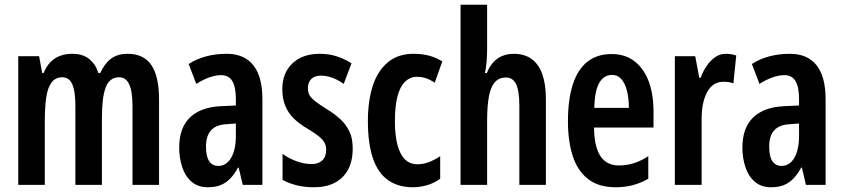

<svg xmlns="http://www.w3.org/2000/svg" viewBox="-20 -780 3558 810"><path d="M519 -553Q586 -553 618.5 -505.5Q651 -458 651 -360V0H539V-331Q539 -395 525 -424.5Q511 -454 483 -454Q442 -454 426 -411.5Q410 -369 410 -284V0H298V-332Q298 -375 292 -402Q286 -429 274 -441.5Q262 -454 243 -454Q214 -454 197.5 -432Q181 -410 175 -368.5Q169 -327 169 -269V0H57V-543H145L158 -472H164Q175 -499 192 -517Q209 -535 232.5 -544Q256 -553 285 -553Q330 -553 357 -530.5Q384 -508 395 -472H403Q421 -512 448.5 -532.5Q476 -553 519 -553Z M936 -553Q1011 -553 1049 -504.5Q1087 -456 1087 -362V0H1004L987 -73H984Q969 -45 951 -26.5Q933 -8 910.5 1Q888 10 857 10Q815 10 788 -13.5Q761 -37 748.5 -75.5Q736 -114 736 -157Q736 -241 781.5 -284.5Q827 -328 911 -332L975 -335V-362Q975 -413 960 -438Q945 -463 913 -463Q891 -463 864.5 -454Q838 -445 808 -426L776 -510Q810 -532 850.5 -542.5Q891 -553 936 -553ZM936 -256Q892 -254 870.5 -230.5Q849 -207 849 -161Q849 -120 862.5 -100Q876 -80 901 -80Q935 -80 955 -114Q975 -148 975 -207V-259Z M1468 -154Q1468 -101 1448.5 -64.5Q1429 -28 1392.5 -9Q1356 10 1305 10Q1266 10 1233 2Q1200 -6 1172 -21V-131Q1196 -113 1229 -100.5Q1262 -88 1295 -88Q1324 -88 1340 -103.5Q1356 -119 1356 -148Q1356 -165 1349 -178Q1342 -191 1325 -205Q1308 -219 1276 -238Q1243 -257 1219.5 -280Q1196 -303 1183.5 -333.5Q1171 -364 1171 -404Q1171 -472 1213.5 -512.5Q1256 -553 1329 -553Q1366 -553 1398.5 -543Q1431 -533 1463 -513L1430 -426Q1415 -437 1399.5 -444.5Q1384 -452 1367.5 -456.5Q1351 -461 1334 -461Q1308 -461 1293.5 -447Q1279 -433 1279 -408Q1279 -391 1285.5 -379Q1292 -367 1309 -353.5Q1326 -340 1358 -320Q1391 -300 1415.5 -277.5Q1440 -255 1454 -225.5Q1468 -196 1468 -154Z M1722 10Q1659 10 1616.5 -20.5Q1574 -51 1553 -113Q1532 -175 1532 -269Q1532 -354 1552.5 -417.5Q1573 -481 1616 -517Q1659 -553 1724 -553Q1762 -553 1791 -545Q1820 -537 1846 -521L1814 -431Q1795 -444 1777 -450Q1759 -456 1739 -456Q1710 -456 1688.5 -435Q1667 -414 1656.5 -372.5Q1646 -331 1646 -269Q1646 -209 1657 -168Q1668 -127 1689 -107Q1710 -87 1741 -87Q1765 -87 1789 -96Q1813 -105 1837 -121V-26Q1813 -8 1782.5 1Q1752 10 1722 10Z M2035 -574Q2035 -547 2033 -521.5Q2031 -496 2026 -472H2034Q2044 -498 2060.5 -516.5Q2077 -535 2099 -544Q2121 -553 2147 -553Q2193 -553 2223 -531Q2253 -509 2268 -466.5Q2283 -424 2283 -362V0H2171V-333Q2171 -396 2157.5 -424.5Q2144 -453 2115 -453Q2085 -453 2067.5 -433Q2050 -413 2042.5 -372.5Q2035 -332 2035 -269V0H1923V-760H2035Z M2560 -552Q2618 -552 2657.5 -521Q2697 -490 2717 -436Q2737 -382 2737 -309V-242H2486Q2487 -161 2513 -121.5Q2539 -82 2591 -82Q2623 -82 2652.5 -91Q2682 -100 2715 -121V-26Q2684 -8 2650 1Q2616 10 2577 10Q2505 10 2460.5 -25Q2416 -60 2396 -122.5Q2376 -185 2376 -268Q2376 -360 2396.5 -423.5Q2417 -487 2458 -519.5Q2499 -552 2560 -552ZM2562 -464Q2528 -464 2508.5 -431Q2489 -398 2487 -325H2633Q2633 -366 2625 -397Q2617 -428 2601.5 -446Q2586 -464 2562 -464Z M3042 -553Q3053 -553 3063 -551.5Q3073 -550 3086 -546L3074 -428Q3065 -432 3054.5 -433.5Q3044 -435 3031 -435Q3009 -435 2992 -424Q2975 -413 2963.5 -392Q2952 -371 2946 -342.5Q2940 -314 2940 -279V0H2827V-543H2913L2930 -452H2936Q2946 -480 2962 -503Q2978 -526 2998 -539.5Q3018 -553 3042 -553Z M3312 -553Q3387 -553 3425 -504.5Q3463 -456 3463 -362V0H3380L3363 -73H3360Q3345 -45 3327 -26.5Q3309 -8 3286.5 1Q3264 10 3233 10Q3191 10 3164 -13.5Q3137 -37 3124.5 -75.5Q3112 -114 3112 -157Q3112 -241 3157.5 -284.5Q3203 -328 3287 -332L3351 -335V-362Q3351 -413 3336 -438Q3321 -463 3289 -463Q3267 -463 3240.5 -454Q3214 -445 3184 -426L3152 -510Q3186 -532 3226.5 -542.5Q3267 -553 3312 -553ZM3312 -256Q3268 -254 3246.5 -230.5Q3225 -207 3225 -161Q3225 -120 3238.5 -100Q3252 -80 3277 -80Q3311 -80 3331 -114Q3351 -148 3351 -207V-259Z"/></svg>

Font: Noto Sans Display ExtraCondensed SemiBold
Style: Regular
Weight: 600
Width: 2
Designer: Monotype Design Team
Foundry: Monotype Imaging Inc.
Version: Version 2.003